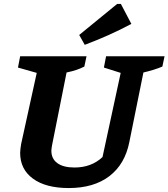

<svg xmlns="http://www.w3.org/2000/svg" viewBox="-20 -940 853 972"><path d="M328 12Q212 12 147 -35.5Q82 -83 82 -166Q82 -175 83.5 -186.5Q85 -198 87 -211L166 -571L71 -598L82 -655H418L407 -603Q387 -593 366.5 -586Q346 -579 317 -573L243 -202Q242 -194 241 -188Q240 -182 240 -177Q240 -136 270.5 -114Q301 -92 357 -92Q443 -92 499 -145L591 -571L506 -598L517 -655H813L802 -603Q762 -586 706 -573L635 -222Q613 -109 534 -48.5Q455 12 328 12ZM409 -713 381 -763 573 -920H592L645 -819Q587 -788 528.5 -762Q470 -736 409 -713Z"/></svg>

Font: Piazzolla
Style: Bold Italic
Weight: 700
Italic angle: -11.3°
Designer: Juan Pablo del Peral
Foundry: Huerta Tipografica
Version: Version 1.330